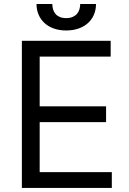

<svg xmlns="http://www.w3.org/2000/svg" viewBox="-20 -929 638 949"><path d="M88.1 -727.3H527V-649.1H176.1V-403.4H504.3V-325.3H176.1V-78.1H532.7V0H88.1ZM454.5 -909.1Q454.5 -880.3 444.2 -856.4Q433.9 -832.4 414.8 -815Q395.6 -797.6 368.3 -788Q340.9 -778.4 306.8 -778.4Q273.4 -778.4 246.3 -788Q219.1 -797.6 200.1 -815Q181.1 -832.4 170.8 -856.4Q160.5 -880.3 160.5 -909.1H238.6Q238.6 -895.2 242.4 -882.6Q246.1 -870 254.1 -860.4Q262.1 -850.9 275.2 -845.2Q288.4 -839.5 306.8 -839.5Q325.6 -839.5 338.8 -845.2Q351.9 -850.9 360.3 -860.4Q368.6 -870 372.5 -882.6Q376.4 -895.2 376.4 -909.1Z"/></svg>

Font: Fast_Sans-Dotted
Style: Regular
Weight: 400
Version: Version 3.018